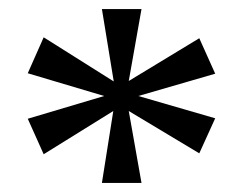

<svg xmlns="http://www.w3.org/2000/svg" viewBox="-20 -780 540 422"><path d="M204 -378 229 -536 76 -441 41 -519 209 -569 41 -619 76 -698 230 -601 204 -760H291L263 -602L418 -696L453 -618L284 -569L453 -520L418 -443L263 -536L291 -378Z"/></svg>

Font: Noto Serif Khitan Small Script
Style: Regular
Weight: 400
Designer: LIU Zhao, ZHANG Congyu, Kushim JIANG
Foundry: Guyu Beijing Co. Ltd.
Version: Version 1.000; ttfautohint (v1.8.4.7-5d5b)